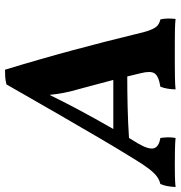

<svg xmlns="http://www.w3.org/2000/svg" viewBox="-29 -725 725 771"><g transform="rotate(-90 333.5 -339.5)"><path d="M-32 3Q-31 -14 -28.5 -29Q-26 -44 -20 -58Q-3 -62 11 -72.5Q25 -83 41.5 -104.5Q58 -126 81 -164Q119 -225 161.5 -297.5Q204 -370 257.5 -462.5Q311 -555 380 -676Q395 -680 409 -681Q423 -682 439 -682Q482 -541 518 -407Q554 -273 580 -165Q590 -120 598.5 -98.5Q607 -77 617 -69Q627 -61 641 -58Q647 -33 643 3Q625 1 599 0.5Q573 0 548 0Q523 0 507 0Q491 0 463.5 0Q436 0 408 0.5Q380 1 360 3Q361 -34 371 -58Q414 -65 424.5 -81.5Q435 -98 425 -137Q418 -166 412 -191Q353 -191 289 -189.5Q225 -188 165 -184Q154 -166 143 -148Q118 -105 123.5 -84.5Q129 -64 165 -58Q167 -44 167.5 -28.5Q168 -13 165 3Q145 1 113 0.5Q81 0 57 0Q31 0 9 0.5Q-13 1 -32 3ZM283 -395Q243 -320 201 -247H398Q388 -285 378 -322.5Q368 -360 358 -397Q344 -444 338 -503Q324 -474 310 -447Q296 -420 283 -395Z"/></g></svg>

Font: Vollkorn
Style: Bold Italic
Weight: 700
Italic angle: -11°
Designer: Friedrich Althausen
Foundry: Friedrich Althausen
Version: Version 5.000; ttfautohint (v1.8.3)